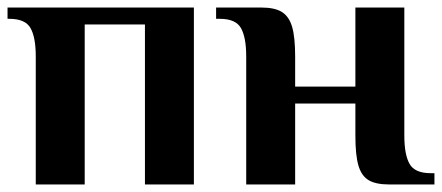

<svg xmlns="http://www.w3.org/2000/svg" viewBox="-21 -490 1174 510"><path d="M74 -340Q74 -391 60 -415.5Q46 -440 4 -440H-1V-470H494V0H364V-425H204V0H74Z M633 -340Q633 -391 619 -415.5Q605 -440 563 -440H553V-470H673Q709 -470 728 -458Q747 -446 755 -418.5Q763 -391 763 -340V-260H923V-470H1053V-130Q1053 -79 1067 -54.5Q1081 -30 1123 -30H1133V0H1013Q977 0 958 -11.5Q939 -23 931 -50.5Q923 -78 923 -130V-215H763V0H633Z"/></svg>

Font: Philosopher
Style: Bold
Weight: 700
Designer: Jovanny Lemonad
Foundry: Jovanny Lemonad
Version: Version 2.000